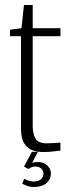

<svg xmlns="http://www.w3.org/2000/svg" viewBox="-20 -608 272 769"><path d="M153 1Q132 1 115 -4.5Q98 -10 86.5 -21.5Q75 -33 69.5 -51Q64 -69 64 -95V-463H20V-489L66 -495L76 -588H111V-495H222V-463H111V-103Q111 -73 122 -53.5Q133 -34 167 -34Q182 -34 198 -35Q214 -36 222 -37V-5Q213 -4 194 -1.5Q175 1 153 1ZM115 141Q100 141 88.5 136.5Q77 132 69 128L77 108Q83 112 94.5 115.5Q106 119 113 119Q134 119 144 110Q154 101 154 88Q154 74 144.5 66.5Q135 59 121 59Q114 59 107 61.5Q100 64 94 69L76 59L108 0H132L105 51L99 49Q106 44 115 42.5Q124 41 132 41Q156 41 170 55.5Q184 70 184 86Q184 110 166 125.5Q148 141 115 141Z"/></svg>

Font: Alumni Sans Light
Style: Regular
Weight: 300
Version: Version 1.018